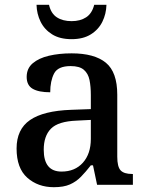

<svg xmlns="http://www.w3.org/2000/svg" viewBox="-20 -769 613 799"><path d="M204 10Q138 10 93.5 -29.5Q49 -69 49 -151Q49 -231 105 -269.5Q161 -308 276 -312L358 -315V-373Q358 -409 352.5 -436Q347 -463 329 -478.5Q311 -494 274 -494Q221 -494 205 -463Q189 -432 189 -385Q141 -385 116 -399.5Q91 -414 91 -449Q91 -484 116 -505.5Q141 -527 183.5 -537Q226 -547 278 -547Q373 -547 420.5 -508Q468 -469 468 -375V-117Q468 -75 482 -60Q496 -45 530 -45H533V0H384L367 -81H358Q337 -54 317 -33.5Q297 -13 271 -1.5Q245 10 204 10ZM236 -55Q292 -55 325 -92Q358 -129 358 -191V-270L299 -267Q222 -264 192 -233.5Q162 -203 162 -146Q162 -55 236 -55ZM278 -606Q229 -606 197 -626Q165 -646 149 -678.5Q133 -711 132 -749H184Q192 -713 216.5 -697Q241 -681 278 -681Q314 -681 338.5 -697Q363 -713 372 -749H423Q422 -711 406 -678.5Q390 -646 358 -626Q326 -606 278 -606Z"/></svg>

Font: Noto Serif NP Hmong Medium
Style: Regular
Weight: 500
Designer: Dalton Maag Ltd
Foundry: Dalton Maag Ltd
Version: Version 1.001; ttfautohint (v1.8.4.7-5d5b)